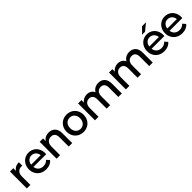

<svg xmlns="http://www.w3.org/2000/svg" viewBox="530 -2785 4754 4754"><g transform="rotate(-45 2906.5 -408.0)"><path d="M396.7 -598.9V-478.9L367.8 -480Q290 -480 245.6 -431.7Q201.1 -383.3 201.1 -291.1V0H77.8V-591.1H195.6V-494.4Q224.4 -545.6 275.6 -572.2Q326.7 -598.9 396.7 -598.9Z M1015.6 -261.1H570Q578.9 -186.7 630 -142.2Q681.1 -97.8 758.9 -97.8Q854.4 -97.8 914.4 -165.6L981.1 -90Q903.3 6.7 755.6 6.7Q664.4 6.7 594.4 -32.2Q524.4 -71.1 485.6 -140Q446.7 -208.9 446.7 -295.6Q446.7 -382.2 484.4 -451.7Q522.2 -521.1 587.8 -560Q653.3 -598.9 735.6 -598.9Q814.4 -598.9 878.9 -561.1Q943.3 -523.3 980.6 -454.4Q1017.8 -385.6 1017.8 -295.6Q1016.7 -278.9 1015.6 -261.1ZM568.9 -340H903.3Q894.4 -411.1 848.9 -455Q803.3 -498.9 735.6 -498.9Q667.8 -498.9 622.2 -455Q576.7 -411.1 568.9 -340Z M1666.7 -341.1V0H1544.4V-322.2Q1544.4 -403.3 1508.9 -444.4Q1473.3 -485.6 1405.6 -485.6Q1330 -485.6 1286.1 -437.8Q1242.2 -390 1242.2 -301.1V0H1118.9V-591.1H1236.7V-498.9Q1267.8 -546.7 1319.4 -572.8Q1371.1 -598.9 1435.6 -598.9Q1540 -598.9 1603.3 -533.3Q1666.7 -467.8 1666.7 -341.1Z M1765.6 -295.6Q1765.6 -383.3 1804.4 -452.2Q1843.3 -521.1 1911.1 -560Q1978.9 -598.9 2064.4 -598.9Q2150 -598.9 2217.8 -560Q2285.6 -521.1 2323.9 -452.2Q2362.2 -383.3 2362.2 -295.6Q2362.2 -208.9 2323.9 -140Q2285.6 -71.1 2217.8 -32.2Q2150 6.7 2064.4 6.7Q1978.9 6.7 1911.1 -32.2Q1843.3 -71.1 1804.4 -140Q1765.6 -208.9 1765.6 -295.6ZM2238.9 -295.6Q2238.9 -384.4 2190 -437.8Q2141.1 -491.1 2064.4 -491.1Q2014.4 -491.1 1975 -467.2Q1935.6 -443.3 1912.8 -398.9Q1890 -354.4 1890 -295.6Q1890 -237.8 1912.8 -193.3Q1935.6 -148.9 1975.6 -124.4Q2015.6 -100 2064.4 -100Q2114.4 -100 2153.9 -124.4Q2193.3 -148.9 2216.1 -193.3Q2238.9 -237.8 2238.9 -295.6Z M3403.3 -341.1V0H3281.1V-322.2Q3281.1 -403.3 3246.7 -444.4Q3212.2 -485.6 3148.9 -485.6Q3077.8 -485.6 3036.1 -438.3Q2994.4 -391.1 2994.4 -304.4V0H2872.2V-322.2Q2872.2 -403.3 2837.8 -444.4Q2803.3 -485.6 2740 -485.6Q2668.9 -485.6 2627.8 -438.3Q2586.7 -391.1 2586.7 -304.4V0H2463.3V-591.1H2581.1V-501.1Q2610 -547.8 2660 -573.3Q2710 -598.9 2772.2 -598.9Q2838.9 -598.9 2888.9 -569.4Q2938.9 -540 2964.4 -482.2Q2995.6 -536.7 3051.1 -567.8Q3106.7 -598.9 3176.7 -598.9Q3281.1 -598.9 3342.2 -533.3Q3403.3 -467.8 3403.3 -341.1Z M4485.6 -341.1V0H4363.3V-322.2Q4363.3 -403.3 4328.9 -444.4Q4294.4 -485.6 4231.1 -485.6Q4160 -485.6 4118.3 -438.3Q4076.7 -391.1 4076.7 -304.4V0H3954.4V-322.2Q3954.4 -403.3 3920 -444.4Q3885.6 -485.6 3822.2 -485.6Q3751.1 -485.6 3710 -438.3Q3668.9 -391.1 3668.9 -304.4V0H3545.6V-591.1H3663.3V-501.1Q3692.2 -547.8 3742.2 -573.3Q3792.2 -598.9 3854.4 -598.9Q3921.1 -598.9 3971.1 -569.4Q4021.1 -540 4046.7 -482.2Q4077.8 -536.7 4133.3 -567.8Q4188.9 -598.9 4258.9 -598.9Q4363.3 -598.9 4424.4 -533.3Q4485.6 -467.8 4485.6 -341.1Z M4787.8 -673.3 4933.3 -823.3H5072.2L4890 -673.3ZM5153.3 -261.1H4707.8Q4716.7 -186.7 4767.8 -142.2Q4818.9 -97.8 4896.7 -97.8Q4992.2 -97.8 5052.2 -165.6L5118.9 -90Q5041.1 6.7 4893.3 6.7Q4802.2 6.7 4732.2 -32.2Q4662.2 -71.1 4623.3 -140Q4584.4 -208.9 4584.4 -295.6Q4584.4 -382.2 4622.2 -451.7Q4660 -521.1 4725.6 -560Q4791.1 -598.9 4873.3 -598.9Q4952.2 -598.9 5016.7 -561.1Q5081.1 -523.3 5118.3 -454.4Q5155.6 -385.6 5155.6 -295.6Q5154.4 -278.9 5153.3 -261.1ZM4706.7 -340H5041.1Q5032.2 -411.1 4986.7 -455Q4941.1 -498.9 4873.3 -498.9Q4805.6 -498.9 4760 -455Q4714.4 -411.1 4706.7 -340Z M5782.2 -261.1H5336.7Q5345.6 -186.7 5396.7 -142.2Q5447.8 -97.8 5525.6 -97.8Q5621.1 -97.8 5681.1 -165.6L5747.8 -90Q5670 6.7 5522.2 6.7Q5431.1 6.7 5361.1 -32.2Q5291.1 -71.1 5252.2 -140Q5213.3 -208.9 5213.3 -295.6Q5213.3 -382.2 5251.1 -451.7Q5288.9 -521.1 5354.4 -560Q5420 -598.9 5502.2 -598.9Q5581.1 -598.9 5645.6 -561.1Q5710 -523.3 5747.2 -454.4Q5784.4 -385.6 5784.4 -295.6Q5783.3 -278.9 5782.2 -261.1ZM5335.6 -340H5670Q5661.1 -411.1 5615.6 -455Q5570 -498.9 5502.2 -498.9Q5434.4 -498.9 5388.9 -455Q5343.3 -411.1 5335.6 -340Z"/></g></svg>

Font: Paperlogy 6 SemiBold
Style: Regular
Weight: 600
Designer: redesigned by Lee Juim, glyphs from Gmarket Sans & Montserrat
Foundry: PT&
Version: Version 1.001